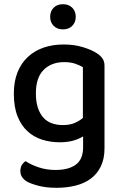

<svg xmlns="http://www.w3.org/2000/svg" viewBox="-20 -694 585 915"><path d="M376 -44Q357 -32 329.5 -24Q302 -16 264 -16Q220 -16 180.5 -28.5Q141 -41 111 -68.5Q81 -96 63.5 -140Q46 -184 46 -248Q46 -306 63.5 -349.5Q81 -393 112.5 -422.5Q144 -452 187.5 -467Q231 -482 284 -482Q333 -482 374.5 -469.5Q416 -457 442 -440Q459 -429 468.5 -415Q478 -401 478 -381V13Q478 63 460.5 99Q443 135 412.5 157.5Q382 180 340 190.5Q298 201 250 201Q199 201 162 191Q125 181 108 171Q77 152 77 121Q77 104 84 92.5Q91 81 102 74Q125 90 163 103Q201 116 244 116Q307 116 341.5 90.5Q376 65 376 8ZM279 -98Q313 -98 336 -108Q359 -118 375 -132V-374Q360 -383 338 -390.5Q316 -398 286 -398Q225 -398 188 -361Q151 -324 151 -249Q151 -208 161 -179Q171 -150 188 -132Q205 -114 228.5 -106Q252 -98 279 -98ZM341 -614Q341 -588 324.5 -571Q308 -554 280 -554Q252 -554 235.5 -571Q219 -588 219 -614Q219 -640 235.5 -657Q252 -674 280 -674Q308 -674 324.5 -657Q341 -640 341 -614Z"/></svg>

Font: Baloo Bhaina 2 Medium
Style: Regular
Weight: 500
Designer: Yesha Goshar, Manish Minz, Shuchita Grover and Ek Type
Foundry: Ek Type
Version: Version 1.640;hotconv 1.0.111;makeotfexe 2.5.65597; ttfautoh